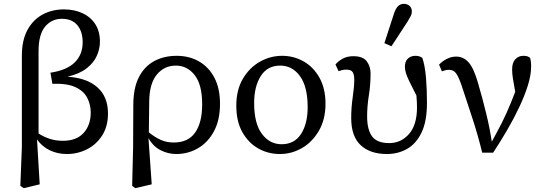

<svg xmlns="http://www.w3.org/2000/svg" viewBox="-20 -790 2826 1001"><path d="M181 -523V-94Q209 -76 240 -66Q271 -56 308 -56Q379 -56 416 -97Q453 -138 453 -203Q453 -245 434.5 -280.5Q416 -316 372.5 -336Q329 -356 253 -353L243 -411Q329 -424 370 -465Q411 -506 411 -569Q411 -626 383 -659Q355 -692 303 -692Q249 -692 215 -651Q181 -610 181 -523ZM86 179 94 -23V-499Q94 -581 123.5 -634.5Q153 -688 202.5 -714.5Q252 -741 313 -741Q367 -741 409.5 -721.5Q452 -702 476.5 -664.5Q501 -627 501 -573Q501 -536 485 -499.5Q469 -463 432 -434Q395 -405 332 -390Q432 -384 487.5 -335Q543 -286 543 -198Q543 -131 512.5 -83.5Q482 -36 433 -11.5Q384 13 329 13Q280 13 239.5 -6.5Q199 -26 173 -63L187 171L104 191Z M758 -262 756 -100Q788 -74 818.5 -60.5Q849 -47 886 -47Q961 -47 997.5 -99Q1034 -151 1034 -246Q1034 -349 995 -398.5Q956 -448 897 -448Q836 -448 797.5 -401Q759 -354 758 -262ZM669 179 674 -23 675 -242Q675 -331 704 -387.5Q733 -444 784 -471.5Q835 -499 901 -499Q967 -499 1018 -469.5Q1069 -440 1098 -384.5Q1127 -329 1127 -249Q1127 -164 1095.5 -105.5Q1064 -47 1012 -17Q960 13 899 13Q856 13 817 -7Q778 -27 754 -70L771 171L685 191Z M1439 13Q1378 13 1326.5 -16Q1275 -45 1243.5 -101Q1212 -157 1212 -239Q1212 -321 1246 -379Q1280 -437 1334.5 -468Q1389 -499 1451 -499Q1512 -499 1563.5 -469.5Q1615 -440 1646 -384Q1677 -328 1677 -249Q1677 -168 1643 -109Q1609 -50 1555 -18.5Q1501 13 1439 13ZM1448 -38Q1515 -38 1549.5 -91.5Q1584 -145 1584 -231Q1584 -338 1544 -393Q1504 -448 1441 -448Q1374 -448 1339.5 -393.5Q1305 -339 1305 -253Q1305 -146 1345.5 -92Q1386 -38 1448 -38Z M1997 13Q1910 13 1860.5 -33Q1811 -79 1811 -175Q1811 -229 1819 -284Q1827 -339 1827 -374Q1827 -400 1819 -413.5Q1811 -427 1785 -427Q1774 -427 1763.5 -424.5Q1753 -422 1745 -419L1729 -454Q1743 -471 1766.5 -484Q1790 -497 1822 -497Q1872 -497 1892 -470.5Q1912 -444 1912 -407Q1912 -349 1903 -292.5Q1894 -236 1894 -183Q1894 -115 1919.5 -79.5Q1945 -44 2009 -44Q2071 -44 2112.5 -91.5Q2154 -139 2154 -230Q2154 -259 2151 -292Q2127 -339 2114 -366Q2101 -393 2096 -410Q2091 -427 2091 -442Q2091 -470 2106.5 -484.5Q2122 -499 2146 -499Q2168 -499 2182 -488Q2196 -446 2201 -384Q2206 -322 2206 -254Q2206 -157 2177.5 -98.5Q2149 -40 2102 -13.5Q2055 13 1997 13ZM1984 -565 2035 -722Q2044 -748 2056.5 -759Q2069 -770 2085 -770Q2103 -770 2115 -759.5Q2127 -749 2127 -731Q2127 -717 2121 -705.5Q2115 -694 2104 -676L2021 -549Z M2494 6Q2471 -88 2443.5 -171.5Q2416 -255 2387 -343Q2371 -390 2357.5 -408Q2344 -426 2321 -426Q2310 -426 2301 -423.5Q2292 -421 2284 -418L2269 -453Q2286 -471 2309.5 -483Q2333 -495 2358 -495Q2396 -495 2423 -465Q2450 -435 2472 -358Q2497 -272 2515.5 -195.5Q2534 -119 2544 -51L2566 -92Q2598 -150 2621 -201.5Q2644 -253 2666 -311Q2658 -355 2654 -381Q2650 -407 2650 -428Q2650 -463 2666.5 -481Q2683 -499 2709 -499Q2723 -499 2730.5 -496Q2738 -493 2744 -488Q2746 -481 2747.5 -470.5Q2749 -460 2749 -443Q2749 -399 2732 -344.5Q2715 -290 2686.5 -230Q2658 -170 2623 -110Q2588 -50 2551 6Z"/></svg>

Font: Source Serif 4 SmText
Style: Regular
Weight: 400
Designer: Frank Grießhammer
Foundry: Adobe
Version: Version 4.005;hotconv 1.1.0;makeotfexe 2.6.0